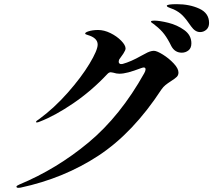

<svg xmlns="http://www.w3.org/2000/svg" viewBox="-20 -886 1040 922"><path d="M984 -776Q984 -755 971 -743.5Q958 -732 941 -732Q917 -732 898 -759Q875 -793 857.5 -811Q840 -829 814 -841Q807 -844 799.5 -846.5Q792 -849 786.5 -852Q781 -855 781 -858Q781 -866 829 -866Q890 -866 937 -844.5Q984 -823 984 -776ZM899 -678Q899 -655 885 -644Q871 -633 853 -633Q820 -633 803 -664Q786 -699 769 -721.5Q752 -744 726 -764Q721 -769 713 -774Q705 -779 705 -782Q705 -785 709.5 -786Q714 -787 720 -787Q746 -787 788.5 -776.5Q831 -766 865 -741.5Q899 -717 899 -678ZM837 -538Q837 -525 829 -517Q821 -509 802 -497Q785 -486 774.5 -477.5Q764 -469 755 -456Q619 -248 453.5 -139Q288 -30 79 15L68 16Q59 16 59 10Q59 6 73 0Q253 -75 405.5 -202Q558 -329 673 -535Q679 -546 679 -553Q679 -562 670 -562Q667 -562 658 -559Q621 -545 596.5 -538.5Q572 -532 553 -532Q539 -532 524 -537Q516 -539 512 -539Q503 -539 495 -530Q420 -450 332 -390Q244 -330 171 -302Q162 -298 157 -298Q153 -298 153 -300Q153 -303 157 -306.5Q161 -310 168 -314Q240 -367 305 -440.5Q370 -514 409.5 -579.5Q449 -645 449 -672Q449 -704 401 -718Q389 -721 389 -725Q389 -730 403 -735Q424 -742 451 -742Q480 -742 510.5 -727Q541 -712 562 -690.5Q583 -669 583 -653Q583 -645 572 -628L555 -604Q550 -598 550 -589Q550 -583 555 -580Q560 -577 569 -579Q609 -590 658 -618Q663 -620 676 -627.5Q689 -635 699.5 -638.5Q710 -642 719 -642Q733 -642 762 -624Q791 -606 814 -581.5Q837 -557 837 -538Z"/></svg>

Font: Shippori Mincho B1
Style: Bold
Weight: 700
Designer: FONTDASU
Foundry: FONTDASU / Google Inc. / but / Adobe
Version: Version 3.110; ttfautohint (v1.8.3)